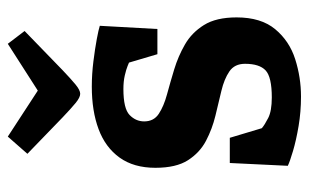

<svg xmlns="http://www.w3.org/2000/svg" viewBox="-166 -592 773 480"><g transform="rotate(-90 220.0 -352.5)"><path d="M218 14Q180 14 144.5 8Q109 2 82 -6Q55 -14 45 -19L52 -164H115L139 -84Q147 -77 164.5 -68Q182 -59 216 -59Q267 -59 283.5 -74.5Q300 -90 300 -126Q300 -152 281 -165Q262 -178 232.5 -185Q203 -192 170 -200Q137 -208 107.5 -223.5Q78 -239 59 -268.5Q40 -298 40 -350Q40 -404 65.5 -439.5Q91 -475 136.5 -492Q182 -509 243 -509Q274 -509 306 -505Q338 -501 362 -496.5Q386 -492 395 -489L387 -345H324L303 -416Q303 -416 294.5 -419.5Q286 -423 271 -426.5Q256 -430 237 -430Q188 -430 172 -414.5Q156 -399 156 -378Q156 -354 175 -341.5Q194 -329 223.5 -321Q253 -313 286 -303Q319 -293 348.5 -276Q378 -259 397 -228.5Q416 -198 416 -147Q416 -86 386.5 -50.5Q357 -15 311.5 -0.5Q266 14 218 14ZM225 -538Q216 -538 202 -549.5Q188 -561 166 -582L75 -670L118 -719L233 -644L350 -719L382 -677L284 -582Q262 -561 248 -549.5Q234 -538 225 -538Z"/></g></svg>

Font: Faustina VF Beta
Style: Regular
Weight: 400
Designer: Alfonso Garcia
Foundry: Omnibus-Type
Version: Version 1.006